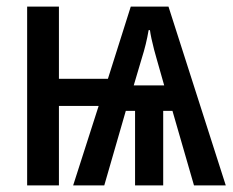

<svg xmlns="http://www.w3.org/2000/svg" viewBox="-20 -560 703 580"><path d="M489 -540 662 0H566L501 -225H473V0H388V-225H360L295 0H201L278 -240H158V0H62V-540H158V-322H306L375 -540ZM429 -469Q422 -427 408 -383L384 -302H476L453 -383Q450 -393 445.5 -410Q441 -427 437.5 -443.5Q434 -460 433 -469Z"/></svg>

Font: Noto Sans ExtraCondensed Medium
Style: Regular
Weight: 500
Width: 2
Designer: Monotype Design Team
Foundry: Monotype Imaging Inc.
Version: Version 2.013; ttfautohint (v1.8.4.7-5d5b)